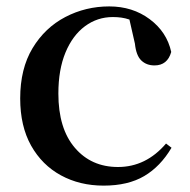

<svg xmlns="http://www.w3.org/2000/svg" viewBox="-20 -563 594 599"><path d="M303.2 16.1Q229 16.1 170.2 -15.9Q111.3 -47.9 77.1 -108.6Q43 -169.4 43 -255.9Q43 -348.6 81.5 -412.6Q120.1 -476.6 183.6 -509.8Q247.1 -543 320.8 -543Q393.6 -543 447 -503.2Q500.5 -463.4 514.2 -400.9Q502.4 -358.9 461.9 -358.9Q437 -358.9 420.9 -374.3Q404.8 -389.6 400.9 -426.8L383.8 -502Q371.1 -506.3 358.4 -508.1Q345.7 -509.8 332 -509.8Q283.7 -509.8 245.1 -481.2Q206.5 -452.6 184.3 -399.2Q162.1 -345.7 162.1 -271Q162.1 -162.1 213.4 -102.1Q264.6 -42 348.1 -42Q435.5 -42 498 -115.2L515.1 -102.1Q480.5 -43.5 429.9 -13.7Q379.4 16.1 303.2 16.1Z"/></svg>

Font: Source Han Serif TW SemiBold
Style: Regular
Weight: 600
Designer: Ryoko NISHIZUKA Ë•øÂ°öÊ∂ºÂ≠ê (kana & ideographs); Frank Grie√ühammer (Latin, Greek & Cyrillic); Wenlong ZHANG Âº†ÊñáÈæô 
Foundry: Adobe
Version: Version 2.003;hotconv 1.1.1;makeotfexe 2.6.0